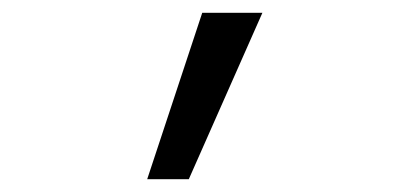

<svg xmlns="http://www.w3.org/2000/svg" viewBox="-20 -709 640 300"><path d="M296 -689H390L275 -429H210Z"/></svg>

Font: FiraDG Mono
Style: Regular
Weight: 400
Designer: Carrois Corporate & Edenspiekermann AG
Foundry: Carrois Corporate GbR & Edenspiekermann AG
Version: Version 3.206